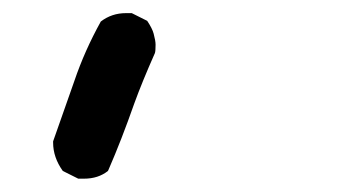

<svg xmlns="http://www.w3.org/2000/svg" viewBox="-20 -514 540 291"><path d="M60.5 -297.9V-299.8L92.8 -391.6Q108.4 -437.5 132.8 -481.4Q149.4 -494.1 170.9 -494.1Q173.8 -494.1 179.7 -494.1L203.1 -482.4Q210.9 -470.7 212.9 -462.9Q215.8 -452.1 215.8 -446.3Q215.8 -436.5 214.8 -433.6Q195.3 -389.6 183.6 -357.4Q164.1 -301.8 144.5 -256.8L143.6 -254.9Q128.9 -243.2 107.4 -243.2Q104.5 -243.2 98.6 -243.2L75.2 -254.9Q60.5 -275.4 60.5 -297.9Z"/></svg>

Font: JasonHandwriting2
Style: SemiBold
Weight: 600
Version: Version 1.04.7